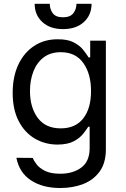

<svg xmlns="http://www.w3.org/2000/svg" viewBox="-20 -747 649 992"><path d="M291.2 224.4Q200.3 224.4 139.9 184.7Q79.5 144.9 64.6 68.2L149.1 68.9Q154.1 82.4 168.7 101.7Q183.2 121.1 212.5 135.8Q241.8 150.6 291.2 150.6Q357.2 150.6 400.2 118.6Q443.2 86.6 443.2 18.5V-92.3H436.1Q426.8 -77.8 410 -56.1Q393.1 -34.4 361.7 -17.4Q330.3 -0.4 277 0Q210.9 -0.4 158.6 -31.8Q106.2 -63.2 75.8 -122.7Q45.5 -182.2 45.5 -267Q45.5 -351.2 74.9 -413.5Q104.4 -475.9 157 -510.1Q209.5 -544.4 278.4 -544Q328.5 -544.4 359.4 -528.8Q390.3 -513.1 407.5 -492.2Q424.7 -471.2 434.3 -455.6Q436.4 -452.1 437.5 -450.3H446V-536.9H527V24.1Q527 94.5 495.2 138.7Q463.4 182.9 410 203.7Q356.5 224.4 291.2 224.4ZM294 -83.8Q369.7 -83.8 410 -135.1Q450.3 -186.4 450.3 -277Q450.3 -365.4 410.5 -421.3Q370.7 -477.3 294 -477.3Q240.8 -477.3 205.4 -450.3Q170.1 -423.3 152.5 -377.8Q134.9 -332.4 134.9 -277Q134.9 -191.8 175.1 -137.8Q215.2 -83.8 294 -83.8ZM375 -727.3H453.1Q453.1 -669.7 413.4 -633.2Q373.6 -596.6 305.4 -596.6Q238.3 -596.6 198.7 -633.2Q159.1 -669.7 159.1 -727.3H237.2Q237.2 -699.6 252.7 -678.6Q268.1 -657.7 305.4 -657.7Q342.7 -657.7 358.8 -678.6Q375 -699.6 375 -727.3Z"/></svg>

Font: Inter Zeller
Style: Regular
Weight: 400
Designer: Rasmus Andersson; Joe Bland
Foundry: zeller
Version: Version 3.015;git-dec3a8cb1